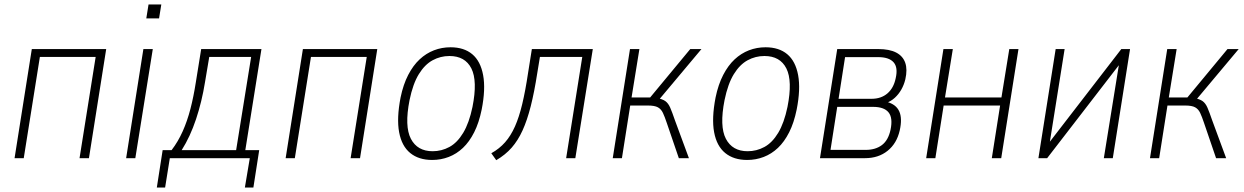

<svg xmlns="http://www.w3.org/2000/svg" viewBox="-20 -706 5552 857"><path d="M45 0 122 -487H454L377 0H335L407 -452H158L86 0Z M633 -624 643 -686H700L690 -624ZM543 0 620 -487H662L584 0Z M680 131 706 -36H746Q775 -74 795.5 -120Q816 -166 830 -220Q844 -274 854 -338L878 -487H1147L1075 -36H1137L1111 131H1073L1095 0H738L717 131ZM791 -36H1034L1101 -452H914L895 -339Q881 -252 855 -174Q829 -96 791 -36Z M1255 0 1332 -487H1664L1587 0H1545L1617 -452H1368L1296 0Z M1909 8Q1849 8 1811 -23Q1773 -54 1761.5 -116Q1750 -178 1768 -271Q1780 -329 1802 -371.5Q1824 -414 1853 -441Q1882 -468 1917 -481.5Q1952 -495 1991 -495Q2051 -495 2088 -464Q2125 -433 2136.5 -370.5Q2148 -308 2130 -217Q2118 -158 2096.5 -115.5Q2075 -73 2046.5 -46Q2018 -19 1983 -5.5Q1948 8 1909 8ZM1911 -31Q1951 -31 1986 -50Q2021 -69 2047.5 -113Q2074 -157 2089 -229Q2112 -345 2084 -400.5Q2056 -456 1986 -456Q1946 -456 1911 -437Q1876 -418 1849.5 -375Q1823 -332 1808 -259Q1785 -142 1814 -86.5Q1843 -31 1911 -31Z M2195 9 2173 -22Q2209 -42 2234.5 -71Q2260 -100 2278.5 -141.5Q2297 -183 2311 -241.5Q2325 -300 2337 -380L2354 -487H2626L2548 0H2507L2579 -452H2390L2378 -379Q2365 -295 2349 -232Q2333 -169 2312.5 -124Q2292 -79 2264 -47Q2236 -15 2195 9Z M2715 0 2792 -487H2834L2799 -271H2882L3061 -487H3111L2919 -258L2910 -269Q2937 -264 2950 -254.5Q2963 -245 2971.5 -225.5Q2980 -206 2993 -168L3055 0H3010L2956 -158Q2947 -185 2939 -202Q2931 -219 2916.5 -227Q2902 -235 2872 -235H2793L2756 0Z M3315 8Q3255 8 3217 -23Q3179 -54 3167.5 -116Q3156 -178 3174 -271Q3186 -329 3208 -371.5Q3230 -414 3259 -441Q3288 -468 3323 -481.5Q3358 -495 3397 -495Q3457 -495 3494 -464Q3531 -433 3542.5 -370.5Q3554 -308 3536 -217Q3524 -158 3502.5 -115.5Q3481 -73 3452.5 -46Q3424 -19 3389 -5.5Q3354 8 3315 8ZM3317 -31Q3357 -31 3392 -50Q3427 -69 3453.5 -113Q3480 -157 3495 -229Q3518 -345 3490 -400.5Q3462 -456 3392 -456Q3352 -456 3317 -437Q3282 -418 3255.5 -375Q3229 -332 3214 -259Q3191 -142 3220 -86.5Q3249 -31 3317 -31Z M3640 0 3717 -487H3900Q3950 -487 3980 -471.5Q4010 -456 4020.5 -426Q4031 -396 4021 -352Q4015 -327 4003 -306Q3991 -285 3974 -269.5Q3957 -254 3935 -246L3939 -251Q3980 -240 3994 -208.5Q4008 -177 3996 -124Q3983 -66 3942 -33Q3901 0 3841 0ZM3687 -37H3844Q3888 -37 3916.5 -58.5Q3945 -80 3955 -127Q3966 -180 3946 -204.5Q3926 -229 3877 -229H3717ZM3723 -265H3870Q3913 -265 3941 -289Q3969 -313 3978 -357Q3989 -405 3968.5 -428Q3948 -451 3900 -451H3752Z M4114 0 4191 -487H4233L4198 -271H4450L4485 -487H4526L4449 0H4407L4444 -235H4192L4155 0Z M4615 0 4692 -487H4732L4661 -41H4641L4985 -487H5024L4947 0H4907L4979 -446H4998L4654 0Z M5113 0 5190 -487H5232L5197 -271H5280L5459 -487H5509L5317 -258L5308 -269Q5335 -264 5348 -254.5Q5361 -245 5369.5 -225.5Q5378 -206 5391 -168L5453 0H5408L5354 -158Q5345 -185 5337 -202Q5329 -219 5314.5 -227Q5300 -235 5270 -235H5191L5154 0Z"/></svg>

Font: Nunito Sans 10pt Condensed ExtraLight
Style: Italic
Weight: 250
Width: 3
Italic angle: -9°
Designer: Vernon Adams
Foundry: Vernon Adams
Version: Version 3.101;gftools[0.9.27]